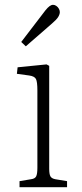

<svg xmlns="http://www.w3.org/2000/svg" viewBox="-20 -776 338 796"><path d="M61 0V-25L109 -33Q125 -35 130 -45Q135 -55 135 -81V-401Q135 -437 129 -448.5Q123 -460 101 -463L50 -470L53 -497L173 -509L184 -503V-77Q184 -54 189 -45Q194 -36 209 -33L258 -25V0ZM87 -584 68 -602 169 -734Q178 -745 185.5 -750.5Q193 -756 200 -756Q207 -756 213.5 -751.5Q220 -747 224 -740Q228 -733 228 -726Q228 -717 221.5 -706Q215 -695 195 -678Z"/></svg>

Font: Literata ExtraLight
Style: Regular
Weight: 250
Designer: Latin by Veronika Burian and Jose Scaglione. Greek by Irene Vlachou. Cyrillic by Vera Evstafieva.
Foundry: TypeTogether
Version: Version 3.103;gftools[0.9.29]